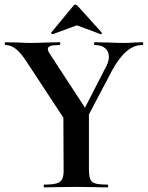

<svg xmlns="http://www.w3.org/2000/svg" viewBox="-34 -807 637 827"><path d="M578 -613Q543 -613 511.5 -586.5Q480 -560 449 -504L349 -314V-81Q349 -50 354.5 -36Q360 -22 376 -17Q392 -12 428 -12Q432 -12 432 -6Q432 0 428 0Q393 0 374 -1L295 -2L212 -1Q192 0 158 0Q154 0 154 -6Q154 -12 158 -12Q194 -12 211 -17.5Q228 -23 234.5 -37Q241 -51 240 -81L239 -300L80 -542Q56 -579 34.5 -596Q13 -613 -9 -613Q-13 -613 -13.5 -619Q-14 -625 -11 -625L41 -624Q79 -622 97 -622Q122 -622 172 -624L223 -625Q226 -625 226 -621Q226 -618 224.5 -615.5Q223 -613 221 -613Q195 -613 183.5 -609Q172 -605 172 -596Q172 -587 182 -573L332 -343L426 -526Q435 -546 435 -562Q435 -585 419.5 -599Q404 -613 375 -613Q371 -613 371 -619Q371 -625 374 -625L428 -624Q478 -622 505 -622Q522 -622 544 -624L578 -625Q583 -625 583 -619Q583 -613 578 -613ZM193 -660Q190 -660 187.5 -662.5Q185 -665 187 -667L282 -782Q285 -787 290 -787Q295 -787 300 -782L404 -667Q406 -665 403.5 -661.5Q401 -658 399 -660L297 -698L194 -660Z"/></svg>

Font: Cormorant Upright
Style: Bold
Weight: 700
Designer: Christian Thalmann (Catharsis Fonts)
Foundry: Catharsis Fonts
Version: Version 3.302